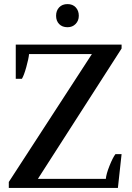

<svg xmlns="http://www.w3.org/2000/svg" viewBox="-20 -918 644 938"><path d="M254 -841Q254 -866 269 -882Q284 -898 310 -898Q335 -898 350 -882Q365 -866 365 -841Q365 -817 349.5 -801Q334 -785 310 -785Q284 -785 269 -800.5Q254 -816 254 -841ZM23 -29 429 -654H122Q120 -632 108.5 -590.5Q97 -549 87 -533H57V-700H574V-681L165 -44H497Q499 -68 515 -108Q531 -148 544 -165H574L556 0H23Z"/></svg>

Font: Trirong SemiBold
Style: Regular
Weight: 600
Designer: Katatrad Team
Foundry: CadsonDemak
Version: Version 1.000